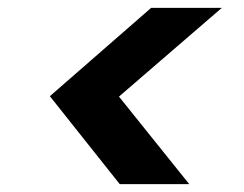

<svg xmlns="http://www.w3.org/2000/svg" viewBox="-20 -595 622 489"><path d="M545 -575 283 -349 462 -126H285L107 -350L365 -575Z"/></svg>

Font: DM Sans 9pt ExtraBold
Style: Italic
Weight: 800
Italic angle: -10°
Version: Version 4.004;gftools[0.9.30]